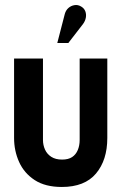

<svg xmlns="http://www.w3.org/2000/svg" viewBox="-20 -734 484 764"><path d="M407 -185V-501H297V-177Q297 -155 289.5 -137Q282 -119 267 -109Q252 -99 227 -99Q201 -99 184 -110Q167 -121 159 -139Q151 -157 151 -177V-501H36V-185Q36 -134 56 -89.5Q76 -45 118 -17.5Q160 10 226 10Q317 10 362 -43.5Q407 -97 407 -185ZM310 -638Q319 -650 321.5 -663.5Q324 -677 319.5 -689Q315 -701 303 -708Q290 -716 276 -713.5Q262 -711 252 -702Q242 -693 238 -679L208 -563H252Z"/></svg>

Font: Advent Pro
Style: Regular
Weight: 400
Designer: VivaRado, Andreas Kalpakidis
Foundry: VivaRado, Andreas Kalpakidis
Version: Version 3.000